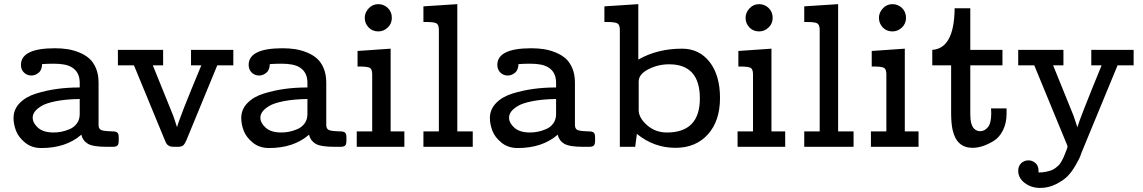

<svg xmlns="http://www.w3.org/2000/svg" viewBox="-20 -715 5565 935"><path d="M45.9 -140.1Q45.9 -182.1 75.9 -213.1Q106 -244.1 156 -259.5Q206.1 -274.9 258.1 -282Q310.1 -289.1 368.2 -289.1V-312Q368.2 -365.2 328.1 -388.2Q300.3 -404.8 242.2 -404.8Q240.7 -404.8 238.8 -404.8Q212.9 -404.8 185.1 -402.8Q184.1 -373 167.5 -360.1Q150.9 -347.2 132.8 -347.2Q111.8 -347.2 96.9 -361.6Q82 -376 82 -398.9Q82 -480 247.1 -480Q280.3 -480 308.6 -475.6Q336.9 -471.2 365.5 -459.7Q394 -448.2 414.6 -430.2Q435.1 -412.1 447.5 -382.1Q460 -352.1 460 -313V-104Q460.9 -86.9 473.4 -81.5Q485.8 -76.2 528.8 -75.2Q543.9 -75.2 551 -69.6Q558.1 -64 558.1 -46.9V-29.8Q558.1 -11.7 551.5 -5.9Q544.9 0 528.8 0H501Q433.1 0 408 -14.9Q382.8 -29.8 376 -59.1Q301.8 5.9 181.2 5.9Q134.3 5.9 102.1 -20.5Q69.8 -46.9 57.9 -78.6Q45.9 -110.4 45.9 -140.1ZM139.2 -142.1Q139.2 -116.2 165 -93Q190.9 -69.8 241.2 -69.8Q260.3 -69.8 279.1 -73.5Q297.9 -77.1 319.3 -86.2Q340.8 -95.2 354.5 -114Q368.2 -132.8 368.2 -159.2V-232.9Q301.3 -231.9 253.2 -222.4Q205.1 -212.9 182.1 -199Q159.2 -185.1 149.2 -171.1Q139.2 -157.2 139.2 -142.1Z M554.2 -397V-472.2H774.4V-397H724.1L824.2 -149.9L842.3 -95.2Q850.1 -132.3 960.4 -397H910.2V-472.2H1116.2V-397H1038.1L887.2 -30.8Q879.4 -12.7 871.3 -6.3Q863.3 0 845.2 0H826.2Q811 0 802.7 -4.9Q794.4 -9.8 790.8 -15.4Q787.1 -21 781.2 -36.1L632.3 -397Z M1154.8 -140.1Q1154.8 -182.1 1184.8 -213.1Q1214.8 -244.1 1264.9 -259.5Q1314.9 -274.9 1366.9 -282Q1418.9 -289.1 1477.1 -289.1V-312Q1477.1 -365.2 1437 -388.2Q1409.2 -404.8 1351.1 -404.8Q1349.6 -404.8 1347.7 -404.8Q1321.8 -404.8 1293.9 -402.8Q1293 -373 1276.4 -360.1Q1259.8 -347.2 1241.7 -347.2Q1220.7 -347.2 1205.8 -361.6Q1190.9 -376 1190.9 -398.9Q1190.9 -480 1356 -480Q1389.2 -480 1417.5 -475.6Q1445.8 -471.2 1474.4 -459.7Q1502.9 -448.2 1523.4 -430.2Q1543.9 -412.1 1556.4 -382.1Q1568.8 -352.1 1568.8 -313V-104Q1569.8 -86.9 1582.3 -81.5Q1594.7 -76.2 1637.7 -75.2Q1652.8 -75.2 1659.9 -69.6Q1667 -64 1667 -46.9V-29.8Q1667 -11.7 1660.4 -5.9Q1653.8 0 1637.7 0H1609.9Q1542 0 1516.8 -14.9Q1491.7 -29.8 1484.9 -59.1Q1410.6 5.9 1290 5.9Q1243.2 5.9 1210.9 -20.5Q1178.7 -46.9 1166.7 -78.6Q1154.8 -110.4 1154.8 -140.1ZM1248 -142.1Q1248 -116.2 1273.9 -93Q1299.8 -69.8 1350.1 -69.8Q1369.1 -69.8 1387.9 -73.5Q1406.7 -77.1 1428.2 -86.2Q1449.7 -95.2 1463.4 -114Q1477.1 -132.8 1477.1 -159.2V-232.9Q1410.2 -231.9 1362.1 -222.4Q1314 -212.9 1291 -199Q1268.1 -185.1 1258.1 -171.1Q1248 -157.2 1248 -142.1Z M1717.3 0V-75.2H1792.5V-352.1Q1792.5 -377 1782 -384Q1771.5 -391.1 1729.5 -391.1H1721.2V-466.8L1882.3 -478V-75.2H1949.2V0ZM1756.3 -627.9Q1756.3 -653.8 1775.4 -674.3Q1794.4 -694.8 1822.3 -694.8Q1849.1 -694.8 1868.7 -676Q1888.2 -657.2 1888.2 -627.9Q1888.2 -600.1 1868.4 -581.1Q1848.6 -562 1822.3 -562Q1793.5 -562 1774.9 -581.5Q1756.3 -601.1 1756.3 -627.9Z M2042 0V-75.2H2117.2V-573.2Q2116.2 -595.2 2104.7 -601.6Q2093.3 -607.9 2053.2 -607.9H2042V-684.1L2207 -694.8V-75.2H2282.2V0Z M2365.7 -140.1Q2365.7 -182.1 2395.8 -213.1Q2425.8 -244.1 2475.8 -259.5Q2525.9 -274.9 2577.9 -282Q2629.9 -289.1 2688 -289.1V-312Q2688 -365.2 2647.9 -388.2Q2620.1 -404.8 2562 -404.8Q2560.5 -404.8 2558.6 -404.8Q2532.7 -404.8 2504.9 -402.8Q2503.9 -373 2487.3 -360.1Q2470.7 -347.2 2452.6 -347.2Q2431.6 -347.2 2416.7 -361.6Q2401.9 -376 2401.9 -398.9Q2401.9 -480 2566.9 -480Q2600.1 -480 2628.4 -475.6Q2656.7 -471.2 2685.3 -459.7Q2713.9 -448.2 2734.4 -430.2Q2754.9 -412.1 2767.3 -382.1Q2779.8 -352.1 2779.8 -313V-104Q2780.8 -86.9 2793.2 -81.5Q2805.7 -76.2 2848.6 -75.2Q2863.8 -75.2 2870.8 -69.6Q2877.9 -64 2877.9 -46.9V-29.8Q2877.9 -11.7 2871.3 -5.9Q2864.7 0 2848.6 0H2820.8Q2752.9 0 2727.8 -14.9Q2702.6 -29.8 2695.8 -59.1Q2621.6 5.9 2501 5.9Q2454.1 5.9 2421.9 -20.5Q2389.6 -46.9 2377.7 -78.6Q2365.7 -110.4 2365.7 -140.1ZM2459 -142.1Q2459 -116.2 2484.9 -93Q2510.7 -69.8 2561 -69.8Q2580.1 -69.8 2598.9 -73.5Q2617.7 -77.1 2639.2 -86.2Q2660.6 -95.2 2674.3 -114Q2688 -132.8 2688 -159.2V-232.9Q2621.1 -231.9 2573 -222.4Q2524.9 -212.9 2502 -199Q2479 -185.1 2469 -171.1Q2459 -157.2 2459 -142.1Z M2923.3 -607.9V-684.1L3088.4 -694.8V-424.8Q3181.2 -478 3301.3 -478Q3385.3 -478 3435.8 -413.1Q3486.3 -348.1 3486.3 -237.8Q3486.3 -126 3427.2 -60.5Q3368.2 4.9 3269.5 4.9Q3164.6 4.9 3081.5 -63L3073.2 0H2998.5V-569.8Q2998.5 -593.8 2987.1 -600.8Q2975.6 -607.9 2935.5 -607.9ZM3090.3 -176.8Q3091.3 -140.6 3131.3 -105.2Q3171.4 -69.8 3227.5 -69.8Q3388.2 -69.8 3388.2 -235.8Q3388.2 -401.9 3238.3 -401.9Q3185.1 -401.9 3137.7 -377.9Q3090.3 -354 3090.3 -317.9Z M3571.8 0V-75.2H3647V-352.1Q3647 -377 3636.5 -384Q3626 -391.1 3584 -391.1H3575.7V-466.8L3736.8 -478V-75.2H3803.7V0ZM3610.8 -627.9Q3610.8 -653.8 3629.9 -674.3Q3648.9 -694.8 3676.8 -694.8Q3703.6 -694.8 3723.1 -676Q3742.7 -657.2 3742.7 -627.9Q3742.7 -600.1 3722.9 -581.1Q3703.1 -562 3676.8 -562Q3647.9 -562 3629.4 -581.5Q3610.8 -601.1 3610.8 -627.9Z M3896.5 0V-75.2H3971.7V-573.2Q3970.7 -595.2 3959.2 -601.6Q3947.8 -607.9 3907.7 -607.9H3896.5V-684.1L4061.5 -694.8V-75.2H4136.7V0Z M4221.2 0V-75.2H4296.4V-352.1Q4296.4 -377 4285.9 -384Q4275.4 -391.1 4233.4 -391.1H4225.1V-466.8L4386.2 -478V-75.2H4453.1V0ZM4260.3 -627.9Q4260.3 -653.8 4279.3 -674.3Q4298.3 -694.8 4326.2 -694.8Q4353 -694.8 4372.6 -676Q4392.1 -657.2 4392.1 -627.9Q4392.1 -600.1 4372.3 -581.1Q4352.5 -562 4326.2 -562Q4297.4 -562 4278.8 -581.5Q4260.3 -601.1 4260.3 -627.9Z M4520 -397V-472.2Q4627 -479 4628.9 -674.8H4705.1V-472.2H4861.8V-397H4705.1V-159.2Q4705.1 -105 4725.1 -86.9Q4737.8 -76.2 4752.4 -76.2Q4752.9 -76.2 4753.9 -76.2Q4774.9 -76.2 4791 -95.7Q4807.1 -115.2 4807.1 -164.1Q4807.1 -168 4806.6 -175.5Q4806.2 -183.1 4806.2 -187H4881.8V-162.1Q4881.8 -115.2 4864 -80.1Q4846.2 -44.9 4818.1 -28.1Q4790 -11.2 4764.6 -3.2Q4739.3 4.9 4715.8 4.9Q4638.7 4.9 4619.1 -82Q4612.3 -111.8 4611.8 -161.1V-397Z M4938.5 116.2Q4938.5 93.3 4953.1 79.6Q4967.8 65.9 4988.8 65.9Q5005.9 65.9 5021.7 78.4Q5037.6 90.8 5037.6 119.1V125Q5056.6 125 5073 121.6Q5089.4 118.2 5100.6 114Q5111.8 109.9 5122.3 101.3Q5132.8 92.8 5138.2 86.9Q5143.6 81.1 5150.1 69.1Q5156.7 57.1 5159.2 51.5Q5161.6 45.9 5167 32.5Q5172.4 19 5173.3 16.1Q5178.2 3.9 5178.7 0Q5178.7 -5.9 5172.4 -19L5016.6 -397H4938.5V-472.2H5158.7V-397H5108.4L5208.5 -149.9L5226.6 -95.2Q5235.4 -130.4 5344.7 -397H5294.4V-472.2H5500.5V-397H5422.4L5246.6 28.8Q5243.7 38.6 5239.5 48.8Q5235.4 59.1 5218 89.6Q5200.7 120.1 5180.2 141.6Q5159.7 163.1 5123 181.6Q5086.4 200.2 5045.4 200.2Q5002.4 200.2 4970.5 176.3Q4938.5 152.3 4938.5 116.2Z"/></svg>

Font: CMU Concrete
Style: Bold
Weight: 700
Version: Version 0.7.0